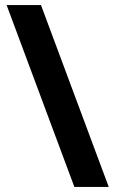

<svg xmlns="http://www.w3.org/2000/svg" viewBox="-20 -734 453 754"><path d="M141 -714 407 0H272L6 -714Z"/></svg>

Font: Noto Sans Hanifi Rohingya
Style: Regular
Weight: 400
Designer: Monotype Design Team and DaltonMaag
Foundry: Google LLC
Version: Version 2.101